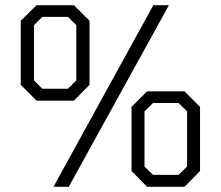

<svg xmlns="http://www.w3.org/2000/svg" viewBox="-20 -720 851 740"><path d="M60 -393V-640L121 -700H265L325 -640V-393L265 -332H121ZM571 -700H631L245 0H186ZM242 -378 274 -410V-623L242 -655H143L111 -623V-410L143 -378ZM487 -61V-308L547 -368H691L751 -308V-61L691 0H547ZM668 -46 701 -78V-291L668 -323H570L537 -291V-78L570 -46Z"/></svg>

Font: Chakra Petch Light
Style: Regular
Weight: 300
Designer: Katatrad Aksorn Co.,Ltd.
Foundry: Cadson Demak Co.,Ltd.
Version: Version 1.000; ttfautohint (v1.6)